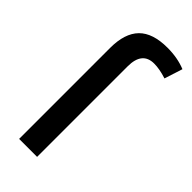

<svg xmlns="http://www.w3.org/2000/svg" viewBox="-243 -816 867 867"><g transform="rotate(45 190.5 -382.5)"><path d="M272.9 -671.9Q196.8 -671.9 196.8 -578.1V0H82V-581.1Q82 -674.3 126.5 -719.7Q170.9 -765.1 265.1 -765.1Q329.6 -765.1 380.9 -744.1L353 -657.2Q307.6 -671.9 272.9 -671.9Z"/></g></svg>

Font: Open Sans
Style: SemiBold
Weight: 600
Foundry: Ascender Corporation
Version: Version 1.10